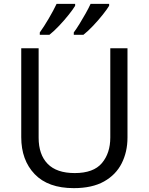

<svg xmlns="http://www.w3.org/2000/svg" viewBox="-20 -964 771 994"><path d="M640 -252Q640 -178 610 -118.5Q580 -59 518.5 -24.5Q457 10 362 10Q229 10 159.5 -62.5Q90 -135 90 -254V-714H180V-251Q180 -164 226.5 -116Q273 -68 367 -68Q464 -68 507.5 -119.5Q551 -171 551 -252V-714H640ZM545 -934Q535 -917 512 -888Q489 -859 462 -830.5Q435 -802 412 -784H362V-796Q376 -815 392 -841Q408 -867 423.5 -894.5Q439 -922 449 -944H545ZM369 -934Q359 -917 336 -888Q313 -859 286 -830.5Q259 -802 236 -784H186V-796Q207 -825 232 -867.5Q257 -910 273 -944H369Z"/></svg>

Font: Noto Sans Pahawh Hmong
Style: Regular
Weight: 400
Designer: Monotype Design Team
Foundry: Monotype Imaging Inc.
Version: Version 2.001; ttfautohint (v1.8.4.7-5d5b)